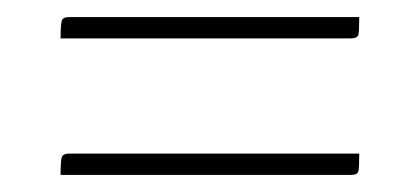

<svg xmlns="http://www.w3.org/2000/svg" viewBox="-20 -394 490 225"><path d="M51 -349Q51 -366 52.5 -370Q54 -374 61 -374H401Q401 -358 400 -353.5Q399 -349 391 -349ZM51 -189Q51 -206 52.5 -210Q54 -214 61 -214H401Q401 -198 400 -193.5Q399 -189 391 -189Z"/></svg>

Font: Yanone Kaffeesatz ExtraLight ExtraLight
Style: Regular
Weight: 250
Version: Version 2.003